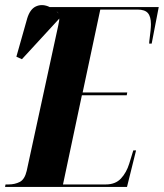

<svg xmlns="http://www.w3.org/2000/svg" viewBox="-60 -742 650 762"><path d="M-40 0 -38 -10H-26Q-1 -10 18.5 -20Q38 -30 46 -64L171 -640Q173 -649 174.5 -658.5Q176 -668 176 -674Q176 -692 161.5 -698Q147 -704 122 -704H108L110 -714H570L542 -569H532Q532 -576 534 -590.5Q536 -605 537.5 -620.5Q539 -636 539 -646Q539 -676 527 -690Q515 -704 486 -704H338L268 -375H445L443 -364H265L190 -10H360Q398 -10 420 -33.5Q442 -57 453 -93L469 -145H480L444 0ZM27 -507 5 -517 48 -669Q59 -705 81.5 -716Q104 -727 130.5 -717Q157 -707 179 -682L177 -670Z"/></svg>

Font: Noto Serif Display ExtraCondensed ExtraBold
Style: Italic
Weight: 800
Width: 2
Italic angle: -12°
Designer: Monotype Design Team
Foundry: Monotype Imaging Inc.
Version: Version 2.009